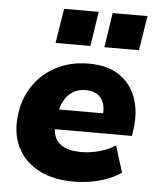

<svg xmlns="http://www.w3.org/2000/svg" viewBox="-53 -779 676 835"><g transform="rotate(5 285.0 -361.5)"><path d="M299 11Q214 11 153.5 -18.5Q93 -48 61 -102Q29 -156 31 -227Q34 -310 72 -373Q110 -436 174.5 -471Q239 -506 320 -506Q403 -506 455 -471Q507 -436 528.5 -375Q550 -314 539 -237L535 -209H176L189 -296H415L400 -283Q405 -315 397 -339Q389 -363 369.5 -376.5Q350 -390 317 -390Q285 -390 262 -375.5Q239 -361 225 -336.5Q211 -312 206 -281L200 -245Q194 -204 205.5 -176Q217 -148 246 -134Q275 -120 320 -120Q360 -120 400 -131Q440 -142 470 -162L506 -46Q467 -19 413 -4Q359 11 299 11ZM382 -583 405 -734H557L533 -583ZM169 -583 193 -734H344L321 -583Z"/></g></svg>

Font: Nunito Sans 11pt Black
Style: Italic
Weight: 900
Italic angle: -9°
Version: Version 3.101;gftools[0.9.27]